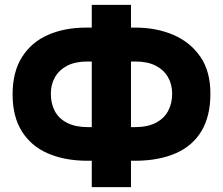

<svg xmlns="http://www.w3.org/2000/svg" viewBox="-20 -757 921 793"><path d="M359 16V-93H336Q245 -94 176.5 -124Q108 -154 70 -215Q32 -276 32 -367Q32 -460 71 -521.5Q110 -583 178.5 -613Q247 -643 336 -643H359V-737H521V-643H539Q627 -643 697 -612.5Q767 -582 808 -522Q849 -462 849 -370Q849 -277 812 -215.5Q775 -154 706 -124Q637 -94 543 -93H521V16ZM342 -232H359V-503H341Q291 -503 257.5 -485.5Q224 -468 207 -438Q190 -408 190 -370Q190 -329 206.5 -298Q223 -267 257.5 -249.5Q292 -232 342 -232ZM521 -232H538Q589 -232 623 -249.5Q657 -267 674 -298Q691 -329 691 -370Q691 -409 673.5 -439Q656 -469 622.5 -486Q589 -503 538 -503H521Z"/></svg>

Font: Onest ExtraBold
Style: Regular
Weight: 800
Designer: Dmitri Voloshin, Andrey Kudryavtsev
Foundry: Dmitri Voloshin, Andrey Kudryavtsev
Version: Version 1.000;gftools[0.9.33]